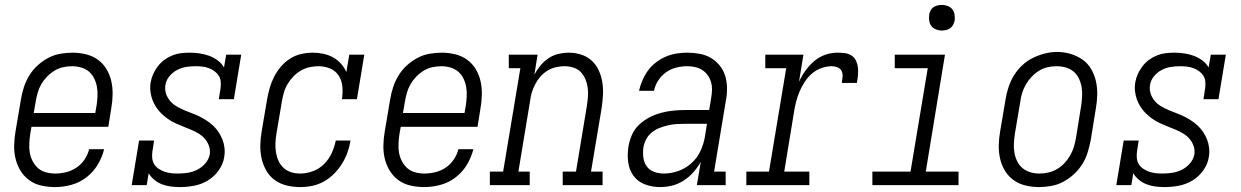

<svg xmlns="http://www.w3.org/2000/svg" viewBox="-20 -752 5040 780"><path d="M204 8Q176 8 148.5 2Q121 -4 99.5 -19.5Q78 -35 64 -57.5Q50 -80 43.5 -106Q37 -132 37.5 -160.5Q38 -189 43 -218L65 -348Q69 -373 77 -397.5Q85 -422 98.5 -444.5Q112 -467 132 -485.5Q152 -504 175.5 -516.5Q199 -529 224.5 -533.5Q250 -538 275 -538Q302 -538 329 -531.5Q356 -525 377.5 -509.5Q399 -494 412.5 -471.5Q426 -449 432 -423Q438 -397 437.5 -368.5Q437 -340 432 -312L420 -237H108L103 -209Q100 -189 99 -169.5Q98 -150 101 -132Q104 -114 112.5 -97.5Q121 -81 134.5 -69Q148 -57 166.5 -52Q185 -47 204 -47Q226 -47 248.5 -52.5Q271 -58 290.5 -71Q310 -84 323.5 -104Q337 -124 342 -146H403Q395 -113 377 -83Q359 -53 331 -31.5Q303 -10 269.5 -1Q236 8 204 8ZM117 -293H367L372 -321Q375 -341 376 -360Q377 -379 374 -397.5Q371 -416 363 -432.5Q355 -449 342 -460.5Q329 -472 310.5 -477.5Q292 -483 273 -483Q255 -483 236.5 -479Q218 -475 201.5 -465Q185 -455 171 -440.5Q157 -426 147.5 -409.5Q138 -393 133 -375Q128 -357 125 -339Z M711 8Q692 8 673 5.5Q654 3 637.5 -3.5Q621 -10 607 -21.5Q593 -33 584 -48L576 0H515L545 -181H606L599 -136Q597 -122 598.5 -108.5Q600 -95 607 -84Q614 -73 625 -66Q636 -59 648.5 -54.5Q661 -50 674.5 -48.5Q688 -47 702 -47Q722 -47 742 -50Q762 -53 780.5 -62Q799 -71 813.5 -87.5Q828 -104 832 -124Q835 -142 829 -159Q823 -176 812 -188.5Q801 -201 786 -210Q771 -219 755 -225.5Q739 -232 723 -238.5Q707 -245 691.5 -252Q676 -259 662 -269Q648 -279 636 -290.5Q624 -302 614.5 -316.5Q605 -331 599 -347Q593 -363 591 -381Q589 -399 592 -417Q595 -435 602.5 -451.5Q610 -468 621.5 -483Q633 -498 648 -509Q663 -520 680.5 -527Q698 -534 715.5 -536Q733 -538 751 -538Q771 -538 791.5 -535Q812 -532 830.5 -525Q849 -518 864.5 -506.5Q880 -495 890 -478L899 -530H960L930 -349H869L876 -394Q878 -408 876.5 -421.5Q875 -435 868 -445.5Q861 -456 850.5 -463.5Q840 -471 827.5 -475.5Q815 -480 801.5 -481.5Q788 -483 774 -483Q755 -483 736 -480Q717 -477 699 -467.5Q681 -458 668 -442Q655 -426 652 -407Q649 -388 654.5 -371.5Q660 -355 671 -342Q682 -329 696.5 -320.5Q711 -312 727 -305Q743 -298 759.5 -292Q776 -286 791 -278.5Q806 -271 820.5 -261.5Q835 -252 847 -240.5Q859 -229 868.5 -214.5Q878 -200 884 -184.5Q890 -169 892 -151Q894 -133 891 -115Q887 -86 868.5 -60Q850 -34 824 -18.5Q798 -3 769 2.5Q740 8 711 8Z M1200 8Q1171 8 1144.5 1.5Q1118 -5 1097 -20Q1076 -35 1062.5 -58Q1049 -81 1043 -107Q1037 -133 1037.5 -161.5Q1038 -190 1043 -218L1065 -348Q1069 -371 1075.5 -394Q1082 -417 1093 -439Q1104 -461 1120.5 -480.5Q1137 -500 1158 -513.5Q1179 -527 1203 -532.5Q1227 -538 1250 -538Q1272 -538 1293.5 -533.5Q1315 -529 1333 -519Q1351 -509 1365 -493.5Q1379 -478 1387 -459L1399 -530H1460L1430 -349H1369Q1373 -374 1371 -399Q1369 -424 1356.5 -444Q1344 -464 1321.5 -473.5Q1299 -483 1274 -483Q1256 -483 1237.5 -479Q1219 -475 1202 -465Q1185 -455 1171.5 -441Q1158 -427 1148 -410Q1138 -393 1133 -375Q1128 -357 1125 -339L1103 -209Q1100 -190 1099 -171Q1098 -152 1101 -133.5Q1104 -115 1111.5 -98.5Q1119 -82 1132 -70Q1145 -58 1162.5 -52.5Q1180 -47 1200 -47Q1225 -47 1251 -56.5Q1277 -66 1296.5 -85.5Q1316 -105 1327.5 -130Q1339 -155 1344 -181H1404Q1400 -156 1391.5 -132.5Q1383 -109 1369.5 -87Q1356 -65 1337 -46Q1318 -27 1295.5 -14.5Q1273 -2 1248.5 3Q1224 8 1200 8Z M1704 8Q1676 8 1648.5 2Q1621 -4 1599.5 -19.5Q1578 -35 1564 -57.5Q1550 -80 1543.5 -106Q1537 -132 1537.5 -160.5Q1538 -189 1543 -218L1565 -348Q1569 -373 1577 -397.5Q1585 -422 1598.5 -444.5Q1612 -467 1632 -485.5Q1652 -504 1675.5 -516.5Q1699 -529 1724.5 -533.5Q1750 -538 1775 -538Q1802 -538 1829 -531.5Q1856 -525 1877.5 -509.5Q1899 -494 1912.5 -471.5Q1926 -449 1932 -423Q1938 -397 1937.5 -368.5Q1937 -340 1932 -312L1920 -237H1608L1603 -209Q1600 -189 1599 -169.5Q1598 -150 1601 -132Q1604 -114 1612.5 -97.5Q1621 -81 1634.5 -69Q1648 -57 1666.5 -52Q1685 -47 1704 -47Q1726 -47 1748.5 -52.5Q1771 -58 1790.5 -71Q1810 -84 1823.5 -104Q1837 -124 1842 -146H1903Q1895 -113 1877 -83Q1859 -53 1831 -31.5Q1803 -10 1769.5 -1Q1736 8 1704 8ZM1617 -293H1867L1872 -321Q1875 -341 1876 -360Q1877 -379 1874 -397.5Q1871 -416 1863 -432.5Q1855 -449 1842 -460.5Q1829 -472 1810.5 -477.5Q1792 -483 1773 -483Q1755 -483 1736.5 -479Q1718 -475 1701.5 -465Q1685 -455 1671 -440.5Q1657 -426 1647.5 -409.5Q1638 -393 1633 -375Q1628 -357 1625 -339Z M1970 0V-55H2024L2094 -475H2047V-530H2164L2151 -449Q2161 -468 2175.5 -485.5Q2190 -503 2208.5 -515.5Q2227 -528 2248.5 -533Q2270 -538 2291 -538Q2317 -538 2341.5 -530Q2366 -522 2384 -505.5Q2402 -489 2412.5 -466Q2423 -443 2427 -417.5Q2431 -392 2429.5 -365.5Q2428 -339 2424 -312L2381 -55H2428V0H2266V-55H2320L2364 -321Q2367 -340 2368.5 -359Q2370 -378 2367.5 -396Q2365 -414 2358 -430.5Q2351 -447 2339 -459.5Q2327 -472 2309.5 -477.5Q2292 -483 2273 -483Q2256 -483 2238.5 -479Q2221 -475 2205 -465.5Q2189 -456 2176.5 -442Q2164 -428 2155.5 -412Q2147 -396 2141.5 -379.5Q2136 -363 2134 -345L2086 -55H2132V0Z M2661 8Q2661 8 2661 8Q2661 8 2661 8Q2629 8 2600 -3Q2571 -14 2553.5 -38Q2536 -62 2532 -93.5Q2528 -125 2533 -156Q2537 -180 2547 -203.5Q2557 -227 2576 -245Q2595 -263 2618 -275Q2641 -287 2665.5 -293.5Q2690 -300 2714 -302.5Q2738 -305 2762 -305H2861L2869 -353Q2872 -370 2872.5 -386.5Q2873 -403 2868.5 -418.5Q2864 -434 2855 -446.5Q2846 -459 2833 -467.5Q2820 -476 2804 -479.5Q2788 -483 2771 -483Q2750 -483 2727.5 -477.5Q2705 -472 2686 -458.5Q2667 -445 2654 -425Q2641 -405 2637 -383H2576Q2581 -405 2590 -426Q2599 -447 2612.5 -465.5Q2626 -484 2645 -498.5Q2664 -513 2685 -522Q2706 -531 2728 -534.5Q2750 -538 2771 -538Q2797 -538 2822 -533.5Q2847 -529 2867.5 -517Q2888 -505 2903.5 -486Q2919 -467 2926 -444Q2933 -421 2933.5 -395.5Q2934 -370 2929 -344L2881 -55H2928V0H2811L2827 -95Q2815 -73 2797.5 -53Q2780 -33 2757.5 -18.5Q2735 -4 2710.5 2Q2686 8 2661 8ZM2677 -47Q2706 -47 2736 -57.5Q2766 -68 2789.5 -89.5Q2813 -111 2826 -139.5Q2839 -168 2844 -198L2852 -249H2762Q2745 -249 2728 -248Q2711 -247 2694 -243Q2677 -239 2660 -232.5Q2643 -226 2628.5 -214.5Q2614 -203 2605.5 -187Q2597 -171 2594 -154Q2591 -134 2593.5 -113Q2596 -92 2607 -76.5Q2618 -61 2637 -54Q2656 -47 2677 -47Z M3012 0V-55H3104L3174 -475H3089V-530H3244L3226 -420Q3237 -444 3252.5 -465.5Q3268 -487 3288 -504Q3308 -521 3332.5 -529.5Q3357 -538 3382 -538Q3398 -538 3413 -536Q3428 -534 3440 -526Q3452 -518 3458 -504.5Q3464 -491 3465.5 -476.5Q3467 -462 3465.5 -446.5Q3464 -431 3461 -415H3400Q3402 -428 3403 -440.5Q3404 -453 3399 -463.5Q3394 -474 3382.5 -478.5Q3371 -483 3359 -483Q3338 -483 3317 -475.5Q3296 -468 3279 -453.5Q3262 -439 3249.5 -420Q3237 -401 3228.5 -381Q3220 -361 3214.5 -340Q3209 -319 3206 -299L3166 -55H3268V0Z M3524 0V-55H3679L3749 -475H3615V-530H3819L3741 -55H3874V0ZM3806 -628Q3794 -628 3782.5 -632.5Q3771 -637 3764 -646Q3757 -655 3755 -667.5Q3753 -680 3755 -693Q3756 -701 3760.5 -709.5Q3765 -718 3772.5 -723Q3780 -728 3789 -730Q3798 -732 3806 -732Q3819 -732 3830.5 -727.5Q3842 -723 3849 -714Q3856 -705 3858 -692.5Q3860 -680 3858 -667Q3856 -659 3851.5 -650.5Q3847 -642 3839.5 -637Q3832 -632 3823.5 -630Q3815 -628 3806 -628Z M4201 8Q4173 8 4146 1.5Q4119 -5 4097.5 -20.5Q4076 -36 4062.5 -58.5Q4049 -81 4043 -107Q4037 -133 4037.5 -161.5Q4038 -190 4043 -218L4065 -348Q4069 -373 4077 -397.5Q4085 -422 4098.5 -444.5Q4112 -467 4132 -486Q4152 -505 4175.5 -516.5Q4199 -528 4224 -534.5Q4249 -541 4275 -541Q4303 -541 4329.5 -533Q4356 -525 4377.5 -510Q4399 -495 4412.5 -472Q4426 -449 4432 -423Q4438 -397 4437.5 -368.5Q4437 -340 4432 -312L4411 -182Q4406 -157 4398.5 -132.5Q4391 -108 4377 -85.5Q4363 -63 4343 -44.5Q4323 -26 4299.5 -13.5Q4276 -1 4250.5 3.5Q4225 8 4201 8ZM4202 -47Q4220 -47 4238.5 -51Q4257 -55 4274 -65Q4291 -75 4304.5 -89.5Q4318 -104 4327.5 -120.5Q4337 -137 4342.5 -155Q4348 -173 4351 -191L4372 -321Q4375 -341 4376 -360.5Q4377 -380 4374 -398Q4371 -416 4363 -433Q4355 -450 4341 -461.5Q4327 -473 4309 -478Q4291 -483 4271 -483Q4253 -483 4234.5 -478.5Q4216 -474 4200 -464Q4184 -454 4170.5 -439.5Q4157 -425 4147.5 -408.5Q4138 -392 4132.5 -374.5Q4127 -357 4125 -339L4103 -209Q4100 -189 4099 -170Q4098 -151 4101 -132.5Q4104 -114 4112 -97.5Q4120 -81 4133.5 -69.5Q4147 -58 4165 -52.5Q4183 -47 4202 -47Z M4711 8Q4692 8 4673 5.5Q4654 3 4637.5 -3.5Q4621 -10 4607 -21.5Q4593 -33 4584 -48L4576 0H4515L4545 -181H4606L4599 -136Q4597 -122 4598.5 -108.5Q4600 -95 4607 -84Q4614 -73 4625 -66Q4636 -59 4648.5 -54.5Q4661 -50 4674.5 -48.5Q4688 -47 4702 -47Q4722 -47 4742 -50Q4762 -53 4780.5 -62Q4799 -71 4813.5 -87.5Q4828 -104 4832 -124Q4835 -142 4829 -159Q4823 -176 4812 -188.5Q4801 -201 4786 -210Q4771 -219 4755 -225.5Q4739 -232 4723 -238.5Q4707 -245 4691.5 -252Q4676 -259 4662 -269Q4648 -279 4636 -290.5Q4624 -302 4614.5 -316.5Q4605 -331 4599 -347Q4593 -363 4591 -381Q4589 -399 4592 -417Q4595 -435 4602.5 -451.5Q4610 -468 4621.5 -483Q4633 -498 4648 -509Q4663 -520 4680.5 -527Q4698 -534 4715.5 -536Q4733 -538 4751 -538Q4771 -538 4791.5 -535Q4812 -532 4830.5 -525Q4849 -518 4864.5 -506.5Q4880 -495 4890 -478L4899 -530H4960L4930 -349H4869L4876 -394Q4878 -408 4876.5 -421.5Q4875 -435 4868 -445.5Q4861 -456 4850.5 -463.5Q4840 -471 4827.5 -475.5Q4815 -480 4801.5 -481.5Q4788 -483 4774 -483Q4755 -483 4736 -480Q4717 -477 4699 -467.5Q4681 -458 4668 -442Q4655 -426 4652 -407Q4649 -388 4654.5 -371.5Q4660 -355 4671 -342Q4682 -329 4696.5 -320.5Q4711 -312 4727 -305Q4743 -298 4759.5 -292Q4776 -286 4791 -278.5Q4806 -271 4820.5 -261.5Q4835 -252 4847 -240.5Q4859 -229 4868.5 -214.5Q4878 -200 4884 -184.5Q4890 -169 4892 -151Q4894 -133 4891 -115Q4887 -86 4868.5 -60Q4850 -34 4824 -18.5Q4798 -3 4769 2.5Q4740 8 4711 8Z"/></svg>

Font: Iosevka Slab Light Oblique
Style: Regular
Weight: 300
Italic angle: -9°
Monospace: yes
Designer: Belleve Invis
Foundry: Belleve Invis
Version: Version 11.1.1; ttfautohint (v1.8.3)